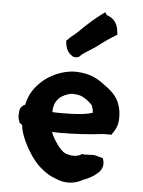

<svg xmlns="http://www.w3.org/2000/svg" viewBox="-55 -827 650 873"><g transform="rotate(5 270.0 -390.0)"><path d="M38 -277C39 -265 43 -258 46 -248L48 -247C51 -244 54 -242 58 -240C59 -231 61 -218 64 -208C79 -157 122 -82 165 -49C184 -32 207 -18 236 -8C277 9 318 6 357 -16C382 -25 405 -37 425 -57C446 -78 444 -103 436 -122C421 -124 410 -130 395 -132H393L368 -131H367C357 -130 349 -130 341 -132C319 -115 286 -120 265 -128C244 -137 210 -183 196 -220C203 -220 214 -219 226 -219C296 -219 368 -223 430 -231H466L470 -237C494 -269 498 -297 493 -341C484 -395 459 -422 418 -451C377 -484 340 -500 283 -502H272C218 -500 163 -474 130 -444C97 -414 74 -383 64 -333C53 -329 39 -317 39 -298C39 -294 38 -287 38 -279ZM190 -310V-316C192 -346 199 -360 217 -378C226 -386 254 -400 274 -401C276 -401 283 -400 284 -400C307 -399 317 -395 341 -379C353 -370 361 -362 366 -356C368 -352 373 -336 373 -323C338 -311 281 -309 235 -309C215 -309 204 -309 190 -310ZM224 -639C227 -614 230 -587 261 -570L264 -568H271C279 -566 292 -570 297 -580C318 -596 341 -608 366 -626C394 -648 417 -664 445 -681L454 -687L452 -697C451 -705 451 -723 438 -742C427 -760 409 -767 398 -771L390 -783L377 -774C345 -750 318 -726 288 -697H287V-696C272 -680 258 -669 244 -658C238 -652 231 -645 224 -639Z"/></g></svg>

Font: Hussar Pisanka
Style: Bd
Weight: 700
Designer: Robert Jablonski
Foundry: Cannot Into Space Fonts
Version: Version 1.070